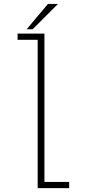

<svg xmlns="http://www.w3.org/2000/svg" viewBox="-20 -974 490 994"><path d="M210 -32H338V0H175V-768H71V-800H210ZM118 -822.5 228 -953.5H280L149 -822.5Z"/></svg>

Font: League Mono Thin Condensed
Style: Regular
Weight: 100
Width: 1
Designer: Tyler Finck
Foundry: The League of Moveable Type / Tyler Finck
Version: Version 2.300;RELEASE